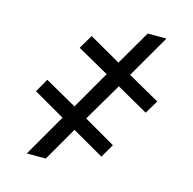

<svg xmlns="http://www.w3.org/2000/svg" viewBox="-96 -734 837 831"><g transform="rotate(15 322.5 -318.5)"><path d="M303.7 -212.9 445.3 -130.9 410.2 -70.3 267.6 -152.3 179.7 0H94.7L204.1 -189.5L63.5 -270.5L97.7 -331.1L241.2 -250L339.8 -420.9L197.3 -501L234.4 -563.5L376 -482.4L465.8 -636.7H549.8L438.5 -444.3L582 -363.3L545.9 -303.7L404.3 -383.8Z"/></g></svg>

Font: Pretendard GOV
Style: Bold
Weight: 700
Designer: Base glyphs from Inter by Rasmus Andersson; Hangeul glyphs from Noto Sans CJK(Source Han Sans) by Jang Soo-young and Kan
Foundry: Kil Hyung-jin
Version: Version 1.309